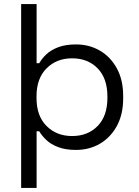

<svg xmlns="http://www.w3.org/2000/svg" viewBox="-20 -720 682 940"><path d="M159.2 200H83.5V-700H159.2V-410.5H172Q185.2 -433.8 207.5 -454.6Q229.8 -475.5 265.5 -489Q301.2 -502.5 352.2 -502.5Q416.8 -502.5 468.9 -472.2Q521 -442 552 -385.4Q583 -328.8 583 -250.8V-237.8Q583 -159.8 552 -103.1Q521 -46.5 468.9 -16.2Q416.8 14 352.2 14Q301.2 14 265.5 0.5Q229.8 -13 207.5 -34Q185.2 -55 172 -77.2H159.2ZM333 -54Q410 -54 457.9 -103.1Q505.8 -152.2 505.8 -240V-248.5Q505.8 -336.2 457.9 -385.4Q410 -434.5 333 -434.5Q257 -434.5 207.9 -385.4Q158.8 -336.2 158.8 -248.5V-240Q158.8 -152.2 207.9 -103.1Q257 -54 333 -54Z"/></svg>

Font: Space Grotesk Variable Light
Style: Regular
Weight: 300
Designer: Florian Karsten
Foundry: Florian Karsten
Version: Version 2.000